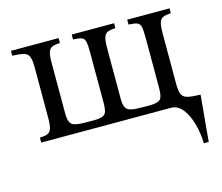

<svg xmlns="http://www.w3.org/2000/svg" viewBox="-93 -561 1011 876"><g transform="rotate(-15 413.0 -122.5)"><path d="M715 -101Q715 -66 722 -50Q729 -34 749.5 -29Q770 -24 810 -23L790 195H767Q766 148 753.5 103Q741 58 718.5 29Q696 0 663 0H51V-23Q74 -24 87 -29Q100 -34 105.5 -50Q111 -66 111 -101V-339Q111 -374 104.5 -390Q98 -406 79.5 -411Q61 -416 26 -417V-440H251V-417Q229 -416 215.5 -411Q202 -406 196.5 -390Q191 -374 191 -339V-101Q191 -73 197.5 -59Q204 -45 222.5 -40.5Q241 -36 276 -36H313Q347 -36 360 -47Q373 -58 373 -101V-339Q373 -374 369.5 -390Q366 -406 353.5 -411Q341 -416 313 -417V-440H513V-417Q491 -416 477.5 -411Q464 -406 458.5 -390Q453 -374 453 -339V-101Q453 -73 459.5 -59Q466 -45 484.5 -40.5Q503 -36 538 -36H575Q609 -36 622 -47Q635 -58 635 -101V-339Q635 -374 631.5 -390Q628 -406 615.5 -411Q603 -416 575 -417V-440H775V-417Q753 -416 739.5 -411Q726 -406 720.5 -390Q715 -374 715 -339Z"/></g></svg>

Font: Bona Nova SC
Style: Regular
Weight: 400
Designer: Mateusz Machalski
Foundry: Capitalics
Version: Version 4.001; ttfautohint (v1.8.4.7-5d5b)